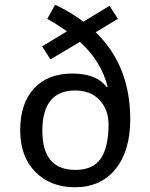

<svg xmlns="http://www.w3.org/2000/svg" viewBox="-20 -787 640 817"><path d="M434.1 -416 438 -418Q409.7 -528.3 319.8 -608.9L194.8 -534.2L159.2 -589.8L265.1 -653.8Q214.4 -688.5 181.2 -707L214.8 -767.1Q284.7 -732.9 335 -694.8L445.8 -762.2L481.9 -707L387.2 -649.9Q534.2 -507.8 534.2 -279.8Q534.2 -144.5 471.4 -67.4Q408.7 9.8 298.8 9.8Q194.8 9.8 130.4 -55.4Q65.9 -120.6 65.9 -232.9Q65.9 -347.2 124.8 -410.6Q183.6 -474.1 288.1 -474.1Q391.1 -474.1 434.1 -416ZM299.8 -401.9Q160.2 -401.9 160.2 -230Q160.2 -64 300.8 -64Q376 -64 408.9 -112.5Q441.9 -161.1 441.9 -256.8Q441.9 -319.8 404.1 -360.8Q366.2 -401.9 299.8 -401.9Z"/></svg>

Font: Droid Sans Mono
Style: Regular
Weight: 400
Monospace: yes
Version: Version 1.00 build 112